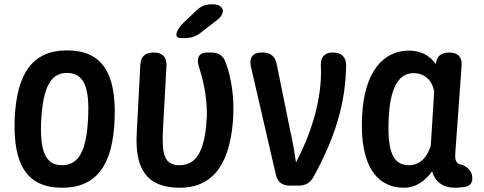

<svg xmlns="http://www.w3.org/2000/svg" viewBox="-20 -835 2278 903"><path d="M272 48C432 48 511 -56 519 -274C528 -495 457 -598 295 -598C136 -598 58 -494 49 -274C41 -55 111 48 272 48ZM174 -274C183 -425 219 -492 295 -492C374 -492 403 -426 394 -274C386 -124 350 -58 271 -58C194 -58 166 -123 174 -274Z M640 -530 623 -208C614 -42 669 48 825 48C996 48 1066 -85 1077 -288C1081 -375 1070 -465 1041 -543C1029 -575 1006 -588 972 -588H955C915 -588 902 -561 916 -519C944 -434 954 -357 953 -288C946 -156 919 -58 825 -58C755 -58 741 -105 746 -218L763 -526C765 -565 744 -588 705 -588H701C663 -588 642 -569 640 -530ZM829 -656H849C878 -656 901 -663 924 -681L1001 -741C1046 -776 1033 -815 978 -815C948 -815 926 -807 904 -786L845 -730C805 -692 798 -656 829 -656Z M1343 38H1383C1416 38 1439 26 1455 -4C1557 -190 1605 -348 1608 -528C1608 -567 1585 -588 1547 -588H1545C1505 -588 1487 -565 1489 -525C1497 -363 1437 -194 1372 -71C1365 -122 1356 -172 1345 -220L1281 -535C1274 -570 1252 -588 1216 -588H1208C1169 -588 1151 -563 1160 -522L1277 -15C1285 21 1307 38 1343 38Z M1683 -290C1670 -41 1763 48 1880 48C1933 48 1979 18 2012 -29C2027 20 2062 48 2122 48C2136 48 2151 46 2167 44C2196 39 2207 17 2199 -14C2191 -46 2154 -60 2154 -60C2116 -64 2120 -95 2122 -124L2151 -526C2154 -566 2134 -588 2094 -588H2092C2054 -588 2033 -570 2030 -533C2001 -575 1957 -597 1903 -597C1783 -597 1693 -498 1683 -290ZM1808 -279C1814 -398 1843 -491 1925 -491C1978 -491 2013 -456 2022 -404L2006 -150C1991 -100 1958 -58 1903 -58C1815 -58 1803 -151 1808 -279Z"/></svg>

Font: 寒蝉团圆体 Round
Style: Regular
Weight: 500
Designer: 寒蝉字型
Version: Version 2.700;Glyphs 3.1.1 (3135)